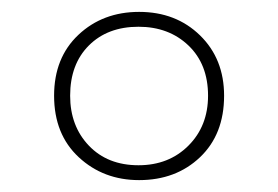

<svg xmlns="http://www.w3.org/2000/svg" viewBox="-20 -744 468 323"><path d="M214 -441Q154 -441 112.5 -479.5Q71 -518 71 -583Q71 -647 112 -685.5Q153 -724 214 -724Q276 -724 316.5 -684.5Q357 -645 357 -583Q357 -518 316.5 -479.5Q276 -441 214 -441ZM213 -466Q264 -466 297 -499Q330 -532 330 -583Q330 -636 297 -667.5Q264 -699 213 -699Q161 -699 129.5 -667.5Q98 -636 98 -583Q98 -532 129.5 -499Q161 -466 213 -466Z"/></svg>

Font: Noto Sans Tamil Thin
Style: Regular
Weight: 100
Designer: Jelle Bosma - Monotype Design Team
Foundry: Monotype Imaging Inc.
Version: Version 2.004; ttfautohint (v1.8.4.7-5d5b)